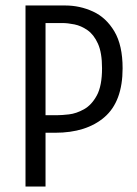

<svg xmlns="http://www.w3.org/2000/svg" viewBox="-20 -680 498 700"><path d="M73 0V-660H218Q271 -660 319 -638Q367 -616 397 -565.5Q427 -515 427 -431Q427 -310 361 -253Q295 -196 181 -196H146V0ZM207 -596H146V-260H189Q205 -260 231.5 -263Q258 -266 286 -281.5Q314 -297 333 -332Q352 -367 352 -431Q352 -488 337 -521Q322 -554 299 -570Q276 -586 251.5 -591Q227 -596 207 -596Z"/></svg>

Font: Bricolage Grotesque 10pt Condensed Light
Style: Regular
Weight: 300
Width: 3
Designer: Mathieu Triay
Foundry: Atelier Triay
Version: Version 1.000; ttfautohint (v1.8.4.7-5d5b);gftools[0.9.32]